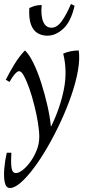

<svg xmlns="http://www.w3.org/2000/svg" viewBox="-20 -708 435 963"><path d="M30 235Q10 235 4 207Q-2 179 1.5 137.5Q5 96 14 58H37Q34 103 37.5 131.5Q41 160 60 160Q74 160 93.5 145Q113 130 132 104Q151 78 164 45.5Q177 13 177 -22Q177 -51 170 -94Q163 -137 153 -176Q141 -225 127 -264.5Q113 -304 100 -327.5Q87 -351 76 -351Q67 -351 53.5 -335.5Q40 -320 28 -297L9 -308Q28 -346 52.5 -386Q77 -426 105 -455Q126 -436 147.5 -392Q169 -348 187 -291.5Q205 -235 218 -177.5Q231 -120 235 -75H237Q281 -165 300 -258Q319 -351 297 -439Q314 -447 335.5 -451Q357 -455 375 -455Q381 -412 371 -354.5Q361 -297 338.5 -231.5Q316 -166 285.5 -100Q255 -34 220.5 26Q186 86 151 133Q116 180 84.5 207.5Q53 235 30 235ZM336 -688 354 -679Q336 -600 298 -564.5Q260 -529 217 -529Q191 -529 169 -541.5Q147 -554 135.5 -584.5Q124 -615 127 -668Q146 -676 156.5 -679Q167 -682 189 -683Q184 -628 197 -598.5Q210 -569 238 -569Q266 -569 289.5 -601.5Q313 -634 336 -688Z"/></svg>

Font: Bona Nova SC
Style: Italic
Weight: 400
Italic angle: -4°
Designer: Mateusz Machalski
Foundry: Capitalics
Version: Version 4.001; ttfautohint (v1.8.4.7-5d5b)